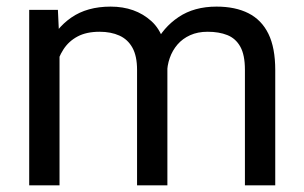

<svg xmlns="http://www.w3.org/2000/svg" viewBox="-20 -558 916 578"><path d="M159.2 0H67.9V-528.3H154.3L159.2 -423.3ZM98.1 -286.1Q98.6 -358.4 122.8 -415.3Q147 -472.2 194.6 -505.1Q242.2 -538.1 313 -538.1Q387.2 -538.1 435.5 -494.6Q483.9 -451.2 483.9 -352.1V0H392.6V-347.7Q392.6 -389.2 378.7 -414.3Q364.7 -439.5 339.4 -450.9Q314 -462.4 279.8 -462.4Q240.2 -462.4 213.6 -448.2Q187 -434.1 170.9 -409.2Q154.8 -384.3 147.7 -352.3Q140.6 -320.3 140.6 -284.7ZM421.9 -315.9Q422.4 -373.5 446.5 -424.3Q470.7 -475.1 517.6 -506.6Q564.5 -538.1 631.8 -538.1Q688.5 -538.1 728 -518.1Q767.6 -498 788.1 -456.1Q808.6 -414.1 808.6 -347.2V0H717.3V-348.1Q717.3 -392.6 703.4 -417.5Q689.5 -442.4 664.3 -452.4Q639.2 -462.4 605 -462.4Q575.2 -462.4 552.5 -452.1Q529.8 -441.9 514.4 -424.1Q499 -406.2 491 -383.3Q482.9 -360.4 482.9 -334.5Z"/></svg>

Font: Heebo
Style: Regular
Weight: 400
Designer: Oded Ezer
Foundry: Ezer Type House
Version: Version 3.100